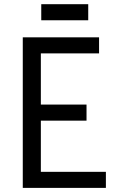

<svg xmlns="http://www.w3.org/2000/svg" viewBox="-20 -914 626 934"><path d="M90.8 0V-732.4H461.9V-654.3H178.7V-405.3H400.9V-327.1H178.7V-78.1H495.1V0ZM180.7 -815.4V-893.6H409.2V-815.4Z"/></svg>

Font: Consola Mono
Style: Book
Weight: 400
Monospace: yes
Designer: Wojciech Kalinowski "wmk69" (wmk69@o2.pl)
Foundry: Wojciech Kalinowski "wmk69" (wmk69@o2.pl)
Version: Version 2.1.0